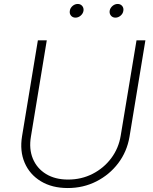

<svg xmlns="http://www.w3.org/2000/svg" viewBox="-20 -929 766 960"><path d="M318.8 11.2Q240.2 11.2 184.3 -22.7Q128.4 -56.6 103.3 -115.2Q78.1 -173.8 90.3 -248L169.4 -727.5H213.9L134.8 -247.1Q124 -184.6 144.3 -135.7Q164.6 -86.9 210 -59.1Q255.4 -31.2 320.3 -31.2Q387.2 -31.2 443.1 -59.8Q499 -88.4 536.1 -137.9Q573.2 -187.5 583.5 -250.5L662.6 -727.5H707L627.4 -244.6Q614.7 -170.4 571 -112.8Q527.3 -55.2 461.9 -22Q396.5 11.2 318.8 11.2ZM357.4 -840.8Q343.3 -840.8 335 -850.8Q326.7 -860.8 329.1 -875Q331.1 -889.2 342.8 -899.2Q354.5 -909.2 368.7 -909.2Q382.8 -909.2 391.1 -899.2Q399.4 -889.2 397.5 -875Q395 -860.8 383.3 -850.8Q371.6 -840.8 357.4 -840.8ZM557.1 -840.8Q543 -840.8 534.7 -850.8Q526.4 -860.8 528.3 -875Q530.8 -889.2 542.5 -899.2Q554.2 -909.2 568.4 -909.2Q582.5 -909.2 590.8 -899.2Q599.1 -889.2 596.7 -875Q594.7 -860.8 583 -850.8Q571.3 -840.8 557.1 -840.8Z"/></svg>

Font: Inter Extra Light
Style: Italic
Weight: 200
Italic angle: -9.39999°
Designer: Rasmus Andersson
Foundry: rsms
Version: Version 4.000;git-3c8e0fc